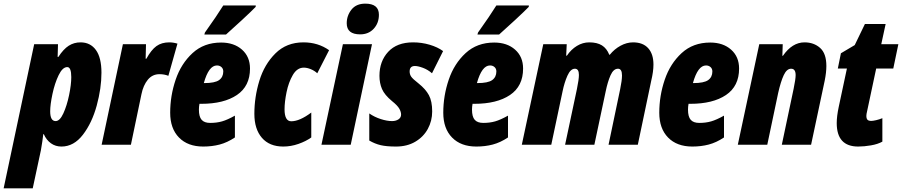

<svg xmlns="http://www.w3.org/2000/svg" viewBox="-83 -796 4961 1056"><path d="M105 -553H236L234 -483H238Q266 -526 295 -544.5Q324 -563 360 -563Q414 -563 444.5 -521Q475 -479 475 -396Q475 -311 449 -215.5Q423 -120 373 -55Q323 10 255 10Q222 10 197 -8Q172 -26 158 -58H155Q151 -21 142 30L97 240H-63ZM309 -372Q309 -427 287 -427Q261 -427 239.5 -382.5Q218 -338 205.5 -279Q193 -220 193 -184Q193 -130 223 -130Q246 -130 265.5 -172.5Q285 -215 297 -273Q309 -331 309 -372Z M593 -553H720L718 -473H722Q749 -522 777.5 -542.5Q806 -563 848 -563Q870 -563 893 -556L843 -379Q821 -388 794 -388Q755 -388 730 -357.5Q705 -327 695 -278L637 0H476Z M853 -176Q853 -269 883 -357.5Q913 -446 976 -504Q1039 -562 1133 -562Q1204 -562 1248 -523Q1292 -484 1292 -419Q1292 -322 1220 -273.5Q1148 -225 1024 -225H1014Q1011 -209 1011 -193Q1011 -154 1026 -137Q1041 -120 1073 -120Q1109 -120 1138.5 -128.5Q1168 -137 1209 -160V-40Q1167 -12 1125 -1Q1083 10 1035 10Q950 10 901.5 -39.5Q853 -89 853 -176ZM1040 -339Q1099 -339 1122 -355.5Q1145 -372 1145 -403Q1145 -418 1135 -427Q1125 -436 1110 -436Q1065 -436 1038 -339ZM1044 -617Q1111 -711 1145 -766H1324L1323 -758Q1303 -737 1248 -686Q1193 -635 1160 -606H1041Z M1316 -170Q1316 -262 1343.5 -352Q1371 -442 1432 -502.5Q1493 -563 1586 -563Q1666 -563 1727 -520L1662 -393Q1647 -407 1626.5 -415.5Q1606 -424 1588 -424Q1551 -424 1527.5 -383.5Q1504 -343 1493 -289Q1482 -235 1482 -195Q1482 -129 1519 -129Q1565 -129 1629 -177V-40Q1600 -19 1558.5 -4.5Q1517 10 1475 10Q1399 10 1357.5 -38Q1316 -86 1316 -170Z M1824 -668Q1824 -710 1850 -743Q1876 -776 1926 -776Q2001 -776 2001 -715Q2001 -669 1972.5 -638Q1944 -607 1898 -607Q1824 -607 1824 -668ZM1803 -553H1963L1846 0H1685Z M1948 -23V-172Q1977 -152 2011.5 -141Q2046 -130 2073 -130Q2094 -130 2108.5 -139.5Q2123 -149 2123 -166Q2123 -181 2113 -198.5Q2103 -216 2073 -240Q2032 -274 2018 -306.5Q2004 -339 2004 -379Q2004 -459 2052 -511Q2100 -563 2189 -563Q2236 -563 2280 -550Q2324 -537 2354 -515L2293 -393Q2270 -413 2243 -423Q2216 -433 2199 -433Q2170 -433 2170 -403Q2170 -387 2178.5 -374.5Q2187 -362 2219 -337Q2258 -306 2276 -272.5Q2294 -239 2294 -183Q2294 -131 2270 -87Q2246 -43 2201 -16.5Q2156 10 2095 10Q2043 10 2011 2.5Q1979 -5 1948 -23Z M2355 -176Q2355 -269 2385 -357.5Q2415 -446 2478 -504Q2541 -562 2635 -562Q2706 -562 2750 -523Q2794 -484 2794 -419Q2794 -322 2722 -273.5Q2650 -225 2526 -225H2516Q2513 -209 2513 -193Q2513 -154 2528 -137Q2543 -120 2575 -120Q2611 -120 2640.5 -128.5Q2670 -137 2711 -160V-40Q2669 -12 2627 -1Q2585 10 2537 10Q2452 10 2403.5 -39.5Q2355 -89 2355 -176ZM2542 -339Q2601 -339 2624 -355.5Q2647 -372 2647 -403Q2647 -418 2637 -427Q2627 -436 2612 -436Q2567 -436 2540 -339ZM2546 -617Q2613 -711 2647 -766H2826L2825 -758Q2805 -737 2750 -686Q2695 -635 2662 -606H2543Z M2905 -553H3034L3031 -490H3035Q3058 -524 3090 -543.5Q3122 -563 3158 -563Q3201 -563 3227.5 -546.5Q3254 -530 3268 -495H3271Q3296 -526 3330 -544.5Q3364 -563 3399 -563Q3453 -563 3482 -531Q3511 -499 3511 -441Q3511 -403 3499 -353L3425 0H3264L3328 -306Q3338 -354 3338 -381Q3338 -418 3316 -418Q3291 -418 3275 -382Q3259 -346 3248 -292L3186 0H3025L3090 -306Q3101 -359 3101 -384Q3101 -418 3079 -418Q3055 -418 3038 -380Q3021 -342 3011 -293L2949 0H2787Z M3543 -176Q3543 -269 3573 -357.5Q3603 -446 3666 -504Q3729 -562 3823 -562Q3894 -562 3938 -523Q3982 -484 3982 -419Q3982 -322 3910 -273.5Q3838 -225 3714 -225H3704Q3701 -209 3701 -193Q3701 -154 3716 -137Q3731 -120 3763 -120Q3799 -120 3828.5 -128.5Q3858 -137 3899 -160V-40Q3857 -12 3815 -1Q3773 10 3725 10Q3640 10 3591.5 -39.5Q3543 -89 3543 -176ZM3730 -339Q3789 -339 3812 -355.5Q3835 -372 3835 -403Q3835 -418 3825 -427Q3815 -436 3800 -436Q3755 -436 3728 -339Z M4093 -553H4222L4220 -489H4223Q4274 -563 4342 -563Q4393 -563 4427.5 -532.5Q4462 -502 4462 -433Q4462 -398 4453 -353L4378 0H4217L4282 -308Q4293 -361 4293 -383Q4293 -418 4268 -418Q4244 -418 4227.5 -382.5Q4211 -347 4197 -285L4137 0H3975Z M4519 -119Q4519 -156 4530 -208L4575 -419H4525L4542 -503L4618 -548L4674 -664H4788L4764 -553H4858L4830 -419H4736L4686 -184Q4682 -168 4682 -159Q4682 -144 4688 -137.5Q4694 -131 4709 -131Q4718 -131 4735.5 -135Q4753 -139 4770 -146V-17Q4745 -3 4707.5 3.5Q4670 10 4637 10Q4519 10 4519 -119Z"/></svg>

Font: Noto Sans UI CondBlack
Style: Italic
Weight: 900
Width: 3
Italic angle: -12°
Designer: Monotype Design Team
Foundry: Monotype Imaging Inc.
Version: Version 1.001